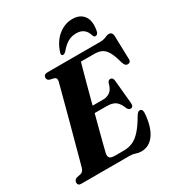

<svg xmlns="http://www.w3.org/2000/svg" viewBox="-221 -1040 1091 1185"><g transform="rotate(-30 324.0 -447.0)"><path d="M359.5 0H16Q2 0 -3 -6Q-8 -12 -8 -21.5Q-8 -31 -2.5 -37.5Q3 -44 10.5 -47L42 -53.5Q61 -59 68 -84.5Q73.5 -103 84.5 -144.5Q95.5 -186 110.2 -240.2Q125 -294.5 140.8 -353Q156.5 -411.5 170.8 -465.5Q185 -519.5 195.8 -559.8Q206.5 -600 211 -617Q216 -641.5 196.5 -647.5L166 -654.5Q151 -661.5 151 -675Q151 -700 178.5 -700H551Q580 -700 596.2 -708Q612.5 -716 625 -716Q647.5 -716 650.5 -688.5L655 -526.5Q658.5 -498.5 638 -495.5Q627 -494 619.2 -500.2Q611.5 -506.5 605.5 -525Q592 -576.5 576.2 -604.5Q560.5 -632.5 539.2 -643.2Q518 -654 487 -654H391Q386.5 -638 375 -596.8Q363.5 -555.5 348.5 -499.2Q333.5 -443 317.5 -382.5H393.5Q420.5 -382.5 442 -398Q463.5 -413.5 473.5 -455Q480.5 -471 493.5 -471Q512 -471 514.5 -448.5L530.5 -280.5Q534 -249.5 511.5 -249Q498 -248.5 489.5 -266.5Q475 -305 453 -320.8Q431 -336.5 391 -336.5H305.5Q290.5 -279.5 277 -228Q263.5 -176.5 254 -139.5Q244.5 -102.5 241.5 -89.5Q236.5 -66.5 245.5 -56.2Q254.5 -46 284 -46H346Q381 -46 410 -59Q439 -72 466.8 -102.8Q494.5 -133.5 526 -187.5Q540 -212.5 554 -212.5Q574 -212.5 573 -183Q566.5 -89 531 -38Q495.5 13 438 13Q418 13 400.2 6.5Q382.5 0 359.5 0ZM452.5 -820Q418.5 -820 392 -804.5Q365.5 -789 340 -758.5Q327.5 -745 318 -745Q300 -745 309 -770.5Q331.5 -837 376.8 -872.8Q422 -908.5 476 -908.5Q529.5 -908.5 556 -872.8Q582.5 -837 570 -770.5Q565.5 -745 547.5 -745Q538 -745 533 -758.5Q515.5 -820 452.5 -820Z"/></g></svg>

Font: Fraunces 144pt S050
Style: Bold Italic
Weight: 700
Italic angle: -16°
Version: Version 1.000; ttfautohint (v1.8.3)